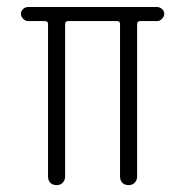

<svg xmlns="http://www.w3.org/2000/svg" viewBox="-20 -540 540 560"><path d="M61.5 -478.5Q53.7 -478.5 47.4 -485.4Q41 -492.2 41 -500Q41 -507.8 47.4 -513.7Q53.7 -519.5 61.5 -519.5H438.5Q446.3 -519.5 452.6 -513.7Q459 -507.8 459 -500Q459 -492.2 452.6 -485.4Q446.3 -478.5 438.5 -478.5H388.7Q379.9 -478.5 379.9 -469.7V-25.4Q379.9 -14.6 373 -7.3Q366.2 0 355 0Q343.8 0 336.9 -6.8Q330.1 -13.7 330.1 -25.4V-469.7Q330.1 -478.5 322.3 -478.5H178.7Q169.9 -478.5 169.9 -469.7V-25.4Q169.9 -14.6 163.1 -7.3Q156.2 0 145 0Q133.8 0 127 -6.8Q120.1 -13.7 120.1 -25.4V-469.7Q120.1 -478.5 111.3 -478.5Z"/></svg>

Font: Rounded Mgen+ 1mn light
Style: Regular
Weight: 200
Designer: [Source Han Sans]
Ryoko NISHIZUKA  (kana & ideographs); Paul D. Hunt (Latin, Greek & Cyrillic); Wenlong ZHANG  (bopomofo
Version: Version 1.059.20150602